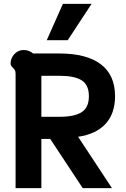

<svg xmlns="http://www.w3.org/2000/svg" viewBox="-20 -978 653 998"><path d="M61 -594Q61 -607 57.5 -613Q54 -619 46 -627Q35 -636 35 -649Q35 -656 36 -660Q41 -685 59.5 -701.5Q78 -718 103 -718Q131 -718 152 -700H288Q430 -700 504 -644Q578 -588 578 -478Q578 -388 529 -334.5Q480 -281 386 -267L562 0H410L241 -256H195V0H61ZM291 -371Q367 -371 404.5 -395Q442 -419 442 -478Q442 -537 404.5 -560.5Q367 -584 291 -584H195V-371ZM307 -958H456L332 -769H223Z"/></svg>

Font: Niramit
Style: Bold
Weight: 700
Designer: Katatrad Aksorn Co.,Ltd.
Foundry: Cadson Demak Co.,Ltd.
Version: Version 1.001; ttfautohint (v1.6)